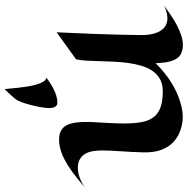

<svg xmlns="http://www.w3.org/2000/svg" viewBox="-10 -546 811 830"><g transform="rotate(90 395.0 -130.5)"><path d="M235.8 -54.2 119.1 29.8Q123.5 -64.5 126 -130.9Q128.4 -197.3 129.4 -240.2Q130.9 -290.5 130.9 -323.2Q133.3 -382.3 114.7 -415.8Q96.2 -449.2 58.1 -449.2Q45.9 -449.2 32.5 -445.6Q19 -441.9 3.9 -435.1Q22.9 -448.7 43.9 -463.1Q64.9 -477.5 86.9 -489.3Q108.9 -501 131.1 -508.5Q153.3 -516.1 174.8 -516.1Q195.3 -516.1 212.2 -507.8Q229 -499.5 237.8 -480Q245.6 -463.4 248.8 -442.9Q252 -422.4 252.9 -397.9Q277.8 -424.3 308.8 -447.3Q339.8 -470.2 373.5 -486.3Q407.2 -502.4 441.4 -510.3Q475.6 -518.1 505.9 -514.2Q527.8 -511.2 551.5 -502Q575.2 -492.7 595 -473.6Q614.7 -454.6 627 -423.6Q639.2 -392.6 638.2 -346.2Q636.7 -291.5 633.3 -245.8Q629.9 -200.2 629.9 -165Q629.9 -144 633.3 -125.2Q636.7 -106.4 645.3 -92.5Q653.8 -78.6 668.5 -70.3Q683.1 -62 705.1 -62Q724.6 -62 746.3 -69.6Q768.1 -77.1 790 -92.8Q754.4 -61 724.9 -39.6Q695.3 -18.1 669.9 -4.9Q644.5 8.3 622.6 13.9Q600.6 19.5 580.1 19Q559.6 18.6 544.9 11Q530.3 3.4 521.5 -12.5Q512.7 -28.3 509.3 -53.5Q505.9 -78.6 506.8 -115.2Q508.3 -147.5 510.7 -186.3Q513.2 -225.1 513.2 -263.2Q513.2 -306.6 507.3 -337.9Q501.5 -369.1 486.1 -389.4Q470.7 -409.7 443.6 -419.4Q416.5 -429.2 374 -429.2Q343.3 -429.2 321.8 -417.2Q300.3 -405.3 286.1 -384.8Q272 -364.3 263.9 -337.2Q255.9 -310.1 251.7 -279.5Q247.6 -249 246.1 -217Q244.6 -185.1 243.9 -155.3Q243.2 -125.5 241.7 -99.4Q240.2 -73.2 235.8 -54.2ZM446.8 62Q446.8 69.3 445.3 81.5Q443.8 93.8 440.9 108.4Q438 123 434.1 138.9Q430.2 154.8 425.5 168.9Q420.9 183.1 415.5 194.3Q410.2 205.6 404.8 211.4Q395 222.7 385.3 233.2Q375.5 243.7 364.7 254.4Q363.8 249 362.5 233.4Q361.3 217.8 359.1 197.8Q356.9 177.7 353.5 156Q350.1 134.3 344.7 116.2Q339.4 98.1 332 86.4Q324.7 74.7 314.9 75.2Q323.7 67.4 336.7 58.8Q349.6 50.3 364 43Q378.4 35.6 393.6 31Q408.7 26.4 422.9 26.4Q431.2 26.4 435.8 30.3Q440.4 34.2 442.9 39.8Q445.3 45.4 446 51.5Q446.8 57.6 446.8 62Z"/></g></svg>

Font: Eagle Lake
Style: Regular
Weight: 400
Designer: Astigmatic (AOETI)
Foundry: Astigmatic (AOETI)
Version: Version 1.000